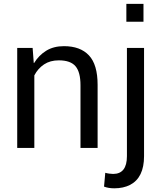

<svg xmlns="http://www.w3.org/2000/svg" viewBox="-20 -782 861 1015"><path d="M496 0H405.5V-331.5Q405.5 -401 379 -432Q352.5 -463 291 -463Q245 -463 212.8 -441.5Q180.5 -420 161.5 -383.5V0H71V-528.5H152.5L158.5 -449L160 -448.5Q185 -489.5 224.2 -513.8Q263.5 -538 318 -538Q404.5 -538 450.2 -489.2Q496 -440.5 496 -333.5ZM738.5 -667H648V-761.5H738.5ZM584 213.5Q553.5 213.5 530 204.5L536.5 131.5Q544.5 134 557.2 135.8Q570 137.5 578 137.5Q651 137.5 651 43.5V-528.5H741.5V43.5Q741.5 157 667.5 195.5Q632 213.5 584 213.5Z"/></svg>

Font: Roberto Sans
Style: Regular
Weight: 400
Designer: Google (font) & Cristiano Sobral (main changes)
Version: Version 1.500; ttfautohint (v1.8.4.7-5d5b-dirty)